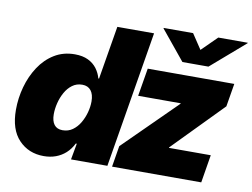

<svg xmlns="http://www.w3.org/2000/svg" viewBox="-81 -882 1325 1008"><g transform="rotate(10 581.0 -378.0)"><path d="M209 7.8Q128.4 7.8 76.2 -46.9Q23.9 -101.6 23.9 -207Q23.9 -268.6 40.5 -328.9Q57.1 -389.2 89.6 -438.7Q122.1 -488.3 169.7 -517.6Q217.3 -546.9 278.8 -546.9Q320.8 -546.9 349.9 -532.7Q378.9 -518.6 396.5 -494.9Q414.1 -471.2 421.4 -443.4H425.3L472.7 -727.5H668.5L547.9 0H354L369.6 -86.4H364.3Q348.6 -55.2 325.7 -34.4Q302.7 -13.7 273.4 -2.9Q244.1 7.8 209 7.8ZM283.2 -143.1Q313.5 -143.1 336.4 -159.4Q359.4 -175.8 375 -202.1Q390.6 -228.5 398.9 -259Q407.2 -289.6 407.2 -317.9Q407.2 -355.5 391.1 -376Q375 -396.5 344.7 -396.5Q314.5 -396.5 291.7 -379.6Q269 -362.8 253.9 -335.7Q238.8 -308.6 231.2 -277.6Q223.6 -246.6 223.6 -218.3Q223.6 -182.1 238.5 -162.6Q253.4 -143.1 283.2 -143.1ZM572.8 0 591.3 -112.3 869.6 -387.7 870.1 -390.1H643.1L668 -539.1H1129.4L1108.9 -416L850.1 -151.4V-148.9H1072.8L1048.3 0ZM870.1 -764.2 923.3 -684.1 1004.4 -764.2H1161.6L1161.1 -761.7L980 -605H841.3L712.9 -761.7L713.4 -764.2Z"/></g></svg>

Font: Inter 18pt Black
Style: Italic
Weight: 900
Italic angle: -9.3988°
Designer: Rasmus Andersson
Foundry: rsms
Version: Version 4.001;git-66647c0bb